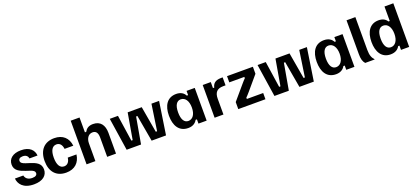

<svg xmlns="http://www.w3.org/2000/svg" viewBox="41 -1706 5964 2757"><g transform="rotate(-20 3022.5 -327.5)"><path d="M248.3 12.5C382.5 12.5 455 -49.2 455 -142.5C455 -234.2 382.5 -267.5 295.8 -295L235.8 -314.2C187.5 -330 165 -346.7 165 -375.8C165 -404.2 186.7 -422.5 230 -422.5C277.5 -422.5 305.8 -400 311.7 -360H435C428.3 -442.5 369.2 -512.5 235 -512.5C110.8 -512.5 40 -452.5 40 -363.3C40 -273.3 113.3 -240 200.8 -210.8L260.8 -190.8C309.2 -175 330 -158.3 330 -131.7C330 -102.5 308.3 -82.5 255 -82.5C190 -82.5 153.3 -115.8 145 -160H16.7C23.3 -79.2 81.7 12.5 248.3 12.5Z M740.8 12.5C873.3 12.5 950 -64.2 965.8 -183.3H832.5C825 -119.2 792.5 -82.5 742.5 -82.5C678.3 -82.5 643.3 -141.7 643.3 -250C643.3 -357.5 678.3 -417.5 743.3 -417.5C792.5 -417.5 825 -382.5 832.5 -316.7H965.8C951.7 -437.5 874.2 -512.5 742.5 -512.5C595.8 -512.5 503.3 -420 503.3 -250C503.3 -89.2 586.7 12.5 740.8 12.5Z M1188.3 0V-270C1188.3 -345 1225 -402.5 1290 -402.5C1345 -402.5 1368.3 -363.3 1368.3 -295V0H1503.3V-317.5C1503.3 -437.5 1447.5 -512.5 1336.7 -512.5C1266.7 -512.5 1230.8 -481.7 1208.3 -440H1188.3V-666.7H1053.3V0Z M1885.8 0 1956.7 -402.5H1976.7L2047.5 0H2267.5L2343.3 -499.2V-500H2226.7L2167.5 -100H2147.5L2078.3 -500H1863.3L1794.2 -100H1774.2L1715 -500H1590V-499.2L1665.8 0Z M2606.7 10C2676.7 10 2720 -22.5 2743.3 -65H2763.3V0H2888.3V-500H2763.3V-435H2743.3C2720 -480 2675.8 -510 2605.8 -510C2469.2 -510 2403.3 -405 2403.3 -250.8C2403.3 -100 2465.8 10 2606.7 10ZM2641.7 -85C2580.8 -85 2543.3 -140 2543.3 -250C2543.3 -360 2580.8 -415 2641.7 -415C2709.2 -415 2753.3 -351.7 2753.3 -250C2753.3 -148.3 2709.2 -85 2641.7 -85Z M3145 0V-240C3145 -335 3185 -383.3 3280 -383.3H3316.7V-505H3290C3195 -505 3163.3 -458.3 3153.3 -408.3H3133.3V-500H3010V0Z M3786.7 0V-95H3536.7V-115C3554.2 -131.7 3573.3 -153.3 3595 -178.3L3776.7 -392.5V-500H3381.7V-405H3611.7V-385C3594.2 -368.3 3575 -345.8 3554.2 -321.7L3371.7 -107.5V0Z M4144.2 0 4215 -402.5H4235L4305.8 0H4525.8L4601.7 -499.2V-500H4485L4425.8 -100H4405.8L4336.7 -500H4121.7L4052.5 -100H4032.5L3973.3 -500H3848.3V-499.2L3924.2 0Z M4865 10C4935 10 4978.3 -22.5 5001.7 -65H5021.7V0H5146.7V-500H5021.7V-435H5001.7C4978.3 -480 4934.2 -510 4864.2 -510C4727.5 -510 4661.7 -405 4661.7 -250.8C4661.7 -100 4724.2 10 4865 10ZM4900 -85C4839.2 -85 4801.7 -140 4801.7 -250C4801.7 -360 4839.2 -415 4900 -415C4967.5 -415 5011.7 -351.7 5011.7 -250C5011.7 -148.3 4967.5 -85 4900 -85Z M5455 0V-5C5424.2 -37.5 5403.3 -79.2 5403.3 -163.3V-666.7H5268.3V-149.2C5268.3 -75.8 5280 -35 5310.8 0Z M5698.3 10C5772.5 10 5815 -22.5 5838.3 -65H5858.3V0H5983.3V-666.7H5848.3V-445H5828.3C5804.2 -485 5763.3 -510 5698.3 -510C5565 -510 5498.3 -405 5498.3 -250.8C5498.3 -100 5561.7 10 5698.3 10ZM5736.7 -85C5675.8 -85 5638.3 -140 5638.3 -250C5638.3 -360 5675.8 -415 5736.7 -415C5804.2 -415 5848.3 -351.7 5848.3 -250C5848.3 -148.3 5804.2 -85 5736.7 -85Z"/></g></svg>

Font: Familjen Grotesk
Style: Bold
Weight: 700
Designer: Anders Wikstroem, Jonas Baeckman, Matilda Gysing, Kristian Moeller
Foundry: Familjen STHLM AB
Version: Version 2.000